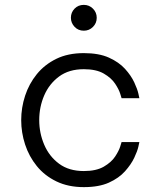

<svg xmlns="http://www.w3.org/2000/svg" viewBox="-20 -758 659 788"><path d="M324 -632Q301 -632 286 -648Q271 -664 271 -685Q271 -707 286 -722.5Q301 -738 324 -738Q346 -738 361.5 -722.5Q377 -707 377 -685Q377 -663 361.5 -647.5Q346 -632 324 -632ZM324 10Q260 10 211.5 -13.5Q163 -37 131 -76.5Q99 -116 83 -165Q67 -214 67 -265Q67 -316 83 -365Q99 -414 131 -453.5Q163 -493 211 -516.5Q259 -540 324 -540Q386 -540 427 -521.5Q468 -503 493 -475.5Q518 -448 531 -420Q544 -392 548 -373.5Q552 -355 552 -355H479Q479 -355 473.5 -373Q468 -391 452.5 -414.5Q437 -438 406 -456Q375 -474 324 -474Q263 -474 222.5 -444Q182 -414 161.5 -366.5Q141 -319 141 -265Q141 -212 161.5 -164Q182 -116 222.5 -86Q263 -56 324 -56Q375 -56 406 -74Q437 -92 452.5 -115.5Q468 -139 473.5 -157Q479 -175 479 -175H552Q552 -175 548 -156.5Q544 -138 531 -110.5Q518 -83 493 -55Q468 -27 427 -8.5Q386 10 324 10Z"/></svg>

Font: Be Vietnam Pro Light
Style: Regular
Weight: 300
Designer: Lam Bao, Tony Le, Vietanh Nguyen
Foundry: Yellow Type Foundry
Version: Version 1.002; ttfautohint (v1.8.3)